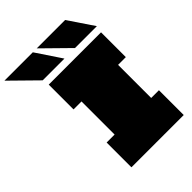

<svg xmlns="http://www.w3.org/2000/svg" viewBox="-412 -1081 1210 1210"><g transform="rotate(-45 192.5 -476.0)"><path d="M25 -783 -147 -952H106L219 -783ZM313 -783 141 -952H394L508 -783ZM33 0V-221H104V-516H33V-737H499V-516H430V-221H499V0Z"/></g></svg>

Font: Tomorrow Black
Style: Regular
Weight: 900
Designer: Tony de Marco, Monica Rizzolli
Foundry: Just in Type
Version: Version 2.002